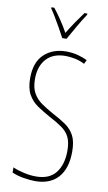

<svg xmlns="http://www.w3.org/2000/svg" viewBox="-104 -1000 596 1059"><g transform="rotate(10 194.5 -470.0)"><path d="M346 -185Q346 -91 301 -40.5Q256 10 172 10Q144 10 107.5 4Q71 -2 42 -15V-44Q68 -32 104 -24Q140 -16 172 -16Q247 -16 283 -62Q319 -108 319 -185Q319 -233 305 -261.5Q291 -290 262 -310.5Q233 -331 189 -354Q151 -375 118.5 -397Q86 -419 66.5 -453.5Q47 -488 47 -545Q47 -634 95 -679Q143 -724 219 -724Q253 -724 285 -715.5Q317 -707 337 -696L326 -674Q297 -689 268 -694Q239 -699 219 -699Q149 -699 111.5 -657.5Q74 -616 74 -545Q74 -496 91.5 -465.5Q109 -435 138 -415Q167 -395 201 -376Q247 -352 279 -330Q311 -308 328.5 -275Q346 -242 346 -185ZM183 -793Q170 -818 153.5 -847Q137 -876 121.5 -902Q106 -928 95 -943V-950H111Q131 -925 154 -891Q177 -857 195 -824Q215 -857 235 -886.5Q255 -916 280 -950H296V-943Q274 -911 250.5 -869.5Q227 -828 207 -793Z"/></g></svg>

Font: Noto Sans Telugu ExtraCondensed Thin
Style: Regular
Weight: 100
Width: 2
Designer: Jelle Bosma - Monotype Design Team
Foundry: Monotype Imaging Inc.
Version: Version 2.005; ttfautohint (v1.8.4.7-5d5b)